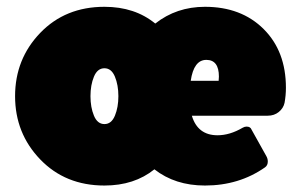

<svg xmlns="http://www.w3.org/2000/svg" viewBox="-20 -537 898 573"><path d="M549.2 -295.8H632.5Q632.5 -298.3 632.9 -302.5Q633.3 -306.7 633.3 -308.3Q633.3 -358.3 595.8 -358.3Q558.3 -358.3 549.2 -295.8ZM591.7 -516.7Q700 -516.7 766.7 -450.4Q833.3 -384.2 833.3 -275Q833.3 -252.5 829.2 -230Q825.8 -214.2 812.1 -202.9Q798.3 -191.7 779.2 -191.7H552.5Q570 -133.3 629.2 -133.3Q665.8 -133.3 704.2 -155.8Q710 -159.2 715.8 -159.2Q727.5 -159.2 730.8 -150L775 -70.8Q779.2 -63.3 779.2 -55Q779.2 -43.3 770.8 -37.5Q693.3 16.7 591.7 16.7Q502.5 16.7 440.8 -31.7Q380.8 16.7 291.7 16.7Q175 16.7 100 -61.3Q25 -139.2 25 -250Q25 -360.8 100 -438.8Q175 -516.7 291.7 -516.7Q382.5 -516.7 443.3 -466.7Q506.7 -516.7 591.7 -516.7ZM322.9 -308.3Q312.5 -333.3 291.7 -333.3Q270.8 -333.3 260.4 -308.3Q250 -283.3 250 -250Q250 -216.7 260.4 -191.7Q270.8 -166.7 291.7 -166.7Q312.5 -166.7 322.9 -191.7Q333.3 -216.7 333.3 -250Q333.3 -283.3 322.9 -308.3Z"/></svg>

Font: BoonTook Mon
Style: Regular
Weight: 400
Designer: Sungsit Sawaiwan
Foundry: FontUni
Version: Version 3.0